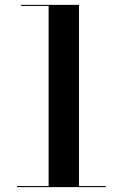

<svg xmlns="http://www.w3.org/2000/svg" viewBox="-20 -770 504 790"><path d="M50 -4.5V0H415V-4.5H305V-750H67V-745.5H180V-4.5Z"/></svg>

Font: Bodoni* 36pt Medium
Style: Regular
Weight: 500
Version: Version 2.3